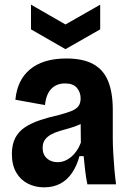

<svg xmlns="http://www.w3.org/2000/svg" viewBox="-20 -791 559 824"><path d="M169 13Q131 13 99.5 -3Q68 -19 49.5 -51Q31 -83 31 -130Q31 -171 45.5 -199Q60 -227 87.5 -245Q115 -263 152.5 -275.5Q190 -288 235 -298Q264 -306 284 -313.5Q304 -321 315 -333.5Q326 -346 326 -369Q326 -395 310 -414Q294 -433 259 -433Q234 -433 215.5 -422Q197 -411 186.5 -390.5Q176 -370 173 -340L46 -363Q50 -405 65.5 -437.5Q81 -470 108.5 -493Q136 -516 175 -528Q214 -540 265 -540Q336 -540 380 -516Q424 -492 444 -443Q464 -394 464 -320V-200Q464 -170 466 -134.5Q468 -99 471 -64.5Q474 -30 478 0H355Q349 -29 345.5 -59Q342 -89 339 -121H321Q310 -80 289.5 -49.5Q269 -19 239 -3Q209 13 169 13ZM227 -95Q243 -95 258 -101Q273 -107 286 -118Q299 -129 309.5 -144.5Q320 -160 327 -179L326 -282L354 -277Q339 -264 319.5 -255.5Q300 -247 278.5 -241Q257 -235 236.5 -229Q216 -223 199.5 -214Q183 -205 173 -191.5Q163 -178 163 -156Q163 -128 181 -111.5Q199 -95 227 -95ZM113 -771 261 -686 410 -771V-665L261 -580L113 -665Z"/></svg>

Font: Bricolage Grotesque SemiCondensed
Style: Bold
Weight: 700
Width: 4
Designer: Mathieu Triay
Foundry: Atelier Triay
Version: Version 1.001;gftools[0.9.33.dev8+g029e19f]